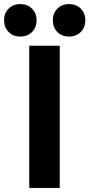

<svg xmlns="http://www.w3.org/2000/svg" viewBox="-54 -925 440 945"><path d="M90 -700H240V0H90ZM46 -745Q11 -745 -11.5 -767.5Q-34 -790 -34 -825Q-34 -860 -11.5 -882.5Q11 -905 46 -905Q81 -905 103.5 -882.5Q126 -860 126 -825Q126 -790 103.5 -767.5Q81 -745 46 -745ZM286 -745Q251 -745 228.5 -767.5Q206 -790 206 -825Q206 -860 228.5 -882.5Q251 -905 286 -905Q321 -905 343.5 -882.5Q366 -860 366 -825Q366 -790 343.5 -767.5Q321 -745 286 -745Z"/></svg>

Font: Golos Text DemiBold
Style: Regular
Weight: 600
Designer: A.Korolkova, Vitaly Kuzmin
Foundry: ParaType Ltd
Version: Version 2.002